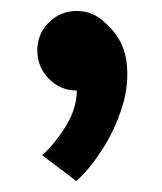

<svg xmlns="http://www.w3.org/2000/svg" viewBox="-20 -157 295 350"><path d="M120 8Q90 8 69 -13.5Q48 -35 48 -65Q48 -95 69 -116Q90 -137 120 -137Q149 -137 170 -117Q205 -87 210.5 -45.5Q216 -4 202.5 38.5Q189 81 165.5 117Q142 153 119 173L57 126Q81 104 100.5 72Q120 40 120 8Z"/></svg>

Font: Epunda Sans SemiBold
Style: Regular
Weight: 600
Designer: Simon Atzbach
Foundry: typofactur
Version: Version 2.204; ttfautohint (v1.8.4.7-5d5b)